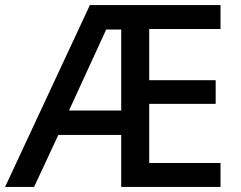

<svg xmlns="http://www.w3.org/2000/svg" viewBox="-21 -734 946 754"><path d="M845 0H455V-204H208L113 0H-1L332 -714H845V-620H565V-419H826V-326H565V-94H845ZM250 -300H455V-618H396Z"/></svg>

Font: Noto Sans Adlam Medium
Style: Regular
Weight: 500
Version: Version 3.001